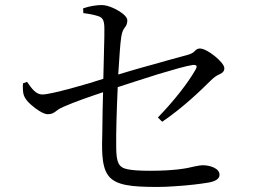

<svg xmlns="http://www.w3.org/2000/svg" viewBox="-20 -770 1040 760"><path d="M622 -288 605 -305C668 -370 724 -441 755 -496C761 -507 759 -513 748 -513C747 -513 747 -513 747 -513C746 -513 745 -513 744 -513C716 -509 665 -494 608 -477C579 -468 551 -459 523 -450C494 -441 469 -432 446 -425C442 -337 439 -243 440 -184C441 -129 448 -107 485 -100C504 -96 533 -94 574 -94C667 -94 719 -103 749 -111C764 -114 775 -116 782 -116C809 -116 849 -105 849 -78C849 -61 830 -51 803 -47C774 -42 725 -36 675 -33C650 -31 626 -30 604 -30C500 -30 437 -36 408 -76C379 -115 384 -192 385 -248C385 -303 387 -361 388 -405C340 -389 276 -367 233 -348C221 -343 212 -338 206 -333C194 -324 187 -318 168 -318C153 -318 124 -336 101 -357C78 -378 72 -393 71 -412C70 -421 70 -431 71 -440L87 -446C107 -417 123 -396 148 -396C165 -396 208 -406 257 -419C305 -432 356 -447 389 -458C390 -513 392 -575 393 -624C393 -672 397 -697 369 -706C354 -711 335 -715 310 -718L309 -737C336 -746 362 -750 383 -750C407 -750 443 -734 467 -715C478 -706 484 -697 484 -690C484 -679 481 -669 474 -661C460 -644 458 -616 454 -564C452 -537 450 -508 448 -475C477 -484 508 -493 543 -503C578 -512 611 -522 643 -531C675 -540 701 -547 720 -552C735 -556 745 -561 751 -568C757 -575 764 -578 771 -578C786 -578 809 -565 830 -548C851 -531 868 -512 868 -500C868 -489 862 -482 851 -477C839 -472 827 -464 816 -453C775 -412 703 -343 622 -288Z"/></svg>

Font: CJK Symbols
Style: Regular
Weight: 400
Designer: Ryoko NISHIZUKA 西塚涼子 (kana & ideographs); Frank Grießhammer (serif-style Latin); Paul D. Hunt (sans serif–style Latin); 
Foundry: Unicode
Version: Version 2.000;hotconv 1.1.0;makeotfexe 2.6.0